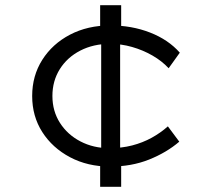

<svg xmlns="http://www.w3.org/2000/svg" viewBox="-20 -720 802 740"><path d="M404 -78Q318 -78 250 -114Q182 -150 143 -211Q104 -272 104 -350Q104 -428 143 -489.5Q182 -551 250 -586.5Q318 -622 405 -622Q488 -622 558.5 -594.5Q629 -567 673 -517L630 -457Q604 -485 567.5 -506Q531 -527 489 -539Q447 -551 404 -551Q340 -551 289.5 -525Q239 -499 210.5 -453.5Q182 -408 182 -350Q182 -292 211 -246.5Q240 -201 290 -175Q340 -149 401 -149Q449 -149 489.5 -159.5Q530 -170 564.5 -189Q599 -208 627 -233L671 -174Q622 -132 554.5 -105Q487 -78 404 -78ZM366 0V-97L370 -133V-571L366 -607V-700H447V-606L443 -576V-131L447 -97V0Z"/></svg>

Font: Lexend Mega Light
Style: Regular
Weight: 300
Version: Version 1.007